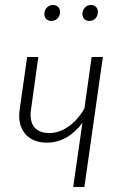

<svg xmlns="http://www.w3.org/2000/svg" viewBox="-20 -751 484 771"><path d="M186 -667Q173.3 -667 165.8 -674.8Q158.2 -682.6 158.2 -694.8Q158.2 -710 168.2 -720.5Q178.2 -731 192.9 -731Q205.6 -731 213.4 -723.1Q221.2 -715.3 221.2 -703.1Q221.2 -687.5 211.2 -677.2Q201.2 -667 186 -667ZM338.9 -667Q326.2 -667 318.6 -674.8Q311 -682.6 311 -694.8Q311 -710 321 -720.5Q331.1 -731 345.2 -731Q357.9 -731 365.5 -723.1Q373 -715.3 373 -703.1Q373 -687.5 363.5 -677.2Q354 -667 338.9 -667ZM393.1 -522 318.8 0H273.9L311 -257.8Q251 -178.2 168 -178.2Q111.3 -178.2 80.8 -214.1Q50.3 -250 59.1 -312L88.9 -522H133.8L105 -314Q97.7 -266.6 116.7 -241.7Q135.7 -216.8 178.2 -216.8Q216.8 -216.8 254.2 -242.4Q291.5 -268.1 318.8 -314.9L348.1 -522Z"/></svg>

Font: Fira Sans Compressed ExtraLight
Style: Italic
Weight: 250
Width: 3
Italic angle: -8°
Designer: Carrois Corporate & Edenspiekermann AG
Foundry: Carrois Corporate GbR & Edenspiekermann AG
Version: Version 4.203;PS 004.203;hotconv 1.0.88;makeotf.lib2.5.64775